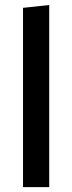

<svg xmlns="http://www.w3.org/2000/svg" viewBox="-20 -764 295 784"><path d="M74 0V-732L181 -743.5V0Z"/></svg>

Font: Commissioner Medium
Style: Regular
Weight: 500
Designer: Kostas Bartsokas
Foundry: Kostas Bartsokas
Version: Version 1.000; ttfautohint (v1.8.3)